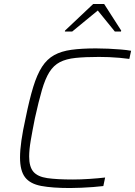

<svg xmlns="http://www.w3.org/2000/svg" viewBox="-20 -940 681 968"><path d="M333 8Q244 8 188 -2.5Q132 -13 106.5 -46Q81 -79 81 -146Q81 -183 88 -232Q95 -281 109 -344Q128 -438 147.5 -501.5Q167 -565 192 -603.5Q217 -642 253 -662Q289 -682 340.5 -689Q392 -696 464 -696Q494 -696 526.5 -694.5Q559 -693 589.5 -690.5Q620 -688 641 -684L632 -643Q610 -646 583 -648.5Q556 -651 529.5 -652Q503 -653 479 -653Q409 -653 361 -648Q313 -643 281.5 -626.5Q250 -610 229 -576.5Q208 -543 191.5 -486.5Q175 -430 156 -344Q143 -279 135 -232Q127 -185 127 -151Q127 -99 148.5 -74Q170 -49 218.5 -42Q267 -35 348 -35Q386 -35 431 -38Q476 -41 510 -45L501 -2Q478 1 449.5 3Q421 5 391 6.5Q361 8 333 8ZM307 -781 308 -786 450 -920H505L591 -786L590 -781H559L473 -887L344 -781Z"/></svg>

Font: Saira SemiExpanded ExtraLight
Style: Italic
Weight: 250
Width: 6
Italic angle: -12°
Designer: Hector Gatti with collaboration of the Omnibus-Type team
Foundry: Omnibus-Type
Version: Version 1.101